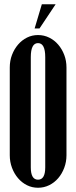

<svg xmlns="http://www.w3.org/2000/svg" viewBox="-20 -874 359 904"><path d="M26 -556Q26 -588 36.5 -615.5Q47 -643 65 -664Q83 -685 107 -697Q131 -709 159 -709Q187 -709 211.5 -697Q236 -685 254 -664Q272 -643 282.5 -615.5Q293 -588 293 -556V-143Q293 -112 282.5 -84Q272 -56 254 -35Q236 -14 211.5 -2Q187 10 159 10Q131 10 107 -2Q83 -14 65 -35Q47 -56 36.5 -84Q26 -112 26 -143ZM125 -86Q125 -28 159 -28Q193 -28 193 -86V-605Q193 -671 159 -671Q125 -671 125 -605ZM143 -740 177 -854H242L166 -740Z"/></svg>

Font: Moniqa ExtBd Cond Paragraph
Style: Regular
Weight: 800
Width: 3
Designer: Rajesh Rajput
Foundry: Rajesh Rajput
Version: Version 1.000